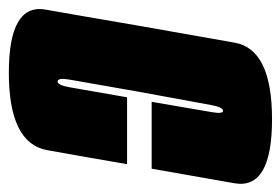

<svg xmlns="http://www.w3.org/2000/svg" viewBox="-152 -524 650 445"><g transform="rotate(90 173.5 -301.0)"><path d="M119 4Q282.5 4 298.5 -84.8Q314.5 -173.5 331 -270H176Q158 -167 153 -138Q148 -109 139.5 -109Q130 -109 135.2 -137.8Q140.5 -166.5 163.5 -299Q189 -437.5 194 -465Q199 -492.5 207.5 -492.5Q215 -492.5 210.2 -465.2Q205.5 -438 186.5 -327H341.5Q360 -431.5 375.2 -518.8Q390.5 -606 227 -606Q65 -606 49.5 -520Q34 -434 10.5 -299Q-12 -167 -27.2 -81.5Q-42.5 4 119 4Z"/></g></svg>

Font: Anybody UltraCondensed ExtraBold
Style: Italic
Weight: 800
Width: 1
Italic angle: -10°
Version: Version 1.113;gftools[0.9.25]